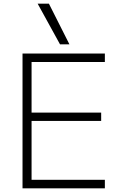

<svg xmlns="http://www.w3.org/2000/svg" viewBox="-20 -1020 666 1040"><path d="M102 0V-730H548V-684H151V-410H528V-365H151V-46H548V0ZM305 -780 184 -1000H245L356 -780Z"/></svg>

Font: M PLUS 2 Thin Light
Style: Regular
Weight: 300
Version: Version 1.001